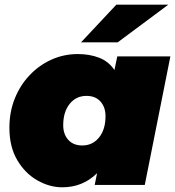

<svg xmlns="http://www.w3.org/2000/svg" viewBox="-20 -787 745 817"><path d="M245 10Q191 10 139 -19.5Q87 -49 53.5 -105.5Q20 -162 20 -243Q20 -311 43 -368Q66 -425 106.5 -467.5Q147 -510 199.5 -533.5Q252 -557 311 -557Q361 -557 401.5 -541.5Q442 -526 467 -489L479 -547H705L596 0H383L393 -50Q332 10 245 10ZM330 -168Q374 -168 401.5 -202Q429 -236 429 -293Q429 -331 407.5 -355Q386 -379 348 -379Q304 -379 276.5 -345Q249 -311 249 -254Q249 -216 270.5 -192Q292 -168 330 -168ZM325 -607 475 -767H696L481 -607Z"/></svg>

Font: Montserrat Black
Style: Italic
Weight: 900
Italic angle: -11.3°
Designer: Julieta Ulanovsky
Foundry: Julieta Ulanovsky
Version: Version 9.000; ttfautohint (v1.8.4.7-5d5b)